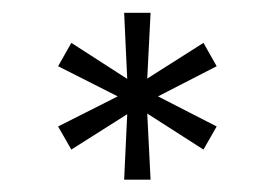

<svg xmlns="http://www.w3.org/2000/svg" viewBox="-20 -657 437 305"><path d="M93.3 -419.4 72.3 -456.1 167 -503.9 72.3 -551.8 93.3 -588.9 182.1 -531.7 177.2 -636.7H219.2L213.9 -532.2L303.2 -588.9L324.2 -551.8L231 -503.9L324.2 -456.1L303.2 -419.4L213.9 -476.6L219.2 -371.6H177.2L182.1 -475.6Z"/></svg>

Font: Agdasima
Style: Regular
Weight: 400
Width: 3
Designer: The DocRepair Project, Patric King
Foundry: Google
Version: Version 2.002